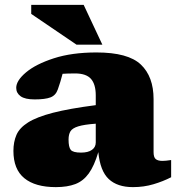

<svg xmlns="http://www.w3.org/2000/svg" viewBox="-20 -752 730 787"><path d="M681.5 -25.5Q648.5 -8.5 609 3.2Q569.5 15 525 15Q461 15 425.8 -18Q390.5 -51 383 -128.5Q366.5 -72.5 344 -41.2Q321.5 -10 288.8 2.5Q256 15 209 15Q124.5 15 79.8 -21.5Q35 -58 35 -133.5Q35 -170.5 47.5 -199.2Q60 -228 95.2 -250.2Q130.5 -272.5 197.2 -289.8Q264 -307 372.5 -321V-361Q372.5 -406.5 352.8 -428.8Q333 -451 287.5 -451Q270 -451 257.8 -450.5Q245.5 -450 236.5 -449.5Q227.5 -414.5 217 -385.5Q208.5 -361 186.8 -352.8Q165 -344.5 122 -344.5Q82.5 -344.5 64.5 -357.5Q46.5 -370.5 46.5 -392Q46.5 -421.5 86.5 -455.2Q126.5 -489 200.5 -513Q274.5 -537 375.5 -537Q505 -537 557.2 -487.5Q609.5 -438 609.5 -345.5V-128.5Q609.5 -107 618.5 -99.8Q627.5 -92.5 646 -92.5Q659 -92.5 681.5 -96ZM261 -180Q261 -149 270 -137.8Q279 -126.5 312 -126.5Q341.5 -126.5 357 -137.8Q372.5 -149 372.5 -168V-245Q324.5 -241.5 300.5 -234Q276.5 -226.5 268.8 -213.8Q261 -201 261 -180ZM399.5 -569H293.5L108 -695V-732H323Z"/></svg>

Font: Newsreader Caption ExtraBold
Style: Regular
Weight: 800
Designer: Hugues Gentile
Foundry: Production Type
Version: Version 1.001